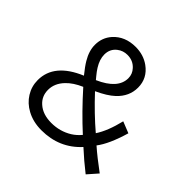

<svg xmlns="http://www.w3.org/2000/svg" viewBox="-194 -1021 1277 1277"><g transform="rotate(45 445.0 -382.0)"><path d="M764.2 35.2Q692.9 -20.5 625 -83Q516.6 36.1 348.6 36.1Q270.5 36.1 210.4 3.4Q156.2 -25.9 126 -74.7Q95.2 -124 95.2 -183.1Q95.2 -338.4 292 -420.9Q252.9 -469.2 233.9 -501.5Q198.2 -561 198.2 -617.7Q198.2 -685.5 241.7 -734.4Q300.8 -799.8 400.4 -799.8Q474.1 -799.8 529.3 -760.3Q603 -707 603 -619.1Q603 -536.1 537.1 -474.6Q495.1 -435.5 417 -399.9Q519 -290.5 618.2 -206.1Q663.1 -273.4 691.4 -391.1L772 -358.9Q731 -219.2 679.2 -151.9Q738.8 -99.6 826.2 -35.2ZM369.1 -456.1Q513.2 -519.5 513.2 -617.7Q513.2 -657.2 485.8 -686.5Q452.1 -723.6 399.4 -723.6Q358.9 -723.6 328.1 -699.7Q288.1 -668.9 288.1 -616.2Q288.1 -570.8 318.8 -522Q332.5 -500 352.1 -476.6Q368.7 -456.1 369.1 -456.1ZM341.3 -365.2Q275.9 -336.9 237.8 -296.9Q189.5 -246.6 189.5 -185.5Q189.5 -125.5 232.9 -87.4Q280.3 -44.9 360.4 -44.9Q440.9 -44.9 506.8 -85.4Q539.6 -106 565.4 -137.2Q452.6 -240.2 341.3 -365.2Z"/></g></svg>

Font: BIZ UDPGothic
Style: Regular
Weight: 400
Designer: TypeBank Co., Ltd.
Foundry: Morisawa Inc.
Version: Version 1.051